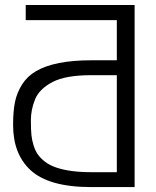

<svg xmlns="http://www.w3.org/2000/svg" viewBox="-20 -760 633 780"><path d="M33.2 -252.4Q33.2 -308.6 41 -346.2Q48.8 -383.8 69.8 -417Q90.8 -450.2 126 -470.7Q201.7 -515.1 350.6 -515.1H454.6V-678.2H84.5V-739.7H526.9V0H350.6Q177.7 0 103.5 -69.3Q33.2 -134.8 33.2 -252.4ZM208 -79.6Q263.2 -60.5 350.6 -60.5H454.6V-454.6H350.6Q246.1 -454.6 193.4 -426.8Q139.2 -398.4 122.1 -355.5Q105.5 -313.5 105.5 -272.5Q105.5 -231.4 107.7 -210.9Q109.9 -190.4 116.5 -169.2Q123 -147.9 134 -132.3Q145 -116.7 163.6 -102.5Q182.1 -88.4 208 -79.6Z"/></svg>

Font: News Cycle
Style: Regular
Weight: 500
Version: Version 0.5.2